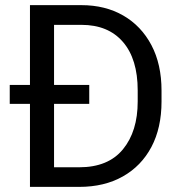

<svg xmlns="http://www.w3.org/2000/svg" viewBox="-20 -731 711 751"><path d="M289.6 0H97.2V-324.7H18.1V-398.9H97.2V-710.9H298.3Q391.6 -710.9 462.2 -670.2Q532.7 -629.4 572.3 -554.4Q611.8 -479.5 611.8 -376.5V-334Q611.8 -231 572.3 -156.2Q532.7 -81.5 460.4 -40.8Q388.2 0 289.6 0ZM329.1 -398.9V-324.7H191.4V-76.7H289.6Q403.3 -76.7 460.9 -147Q518.6 -217.3 518.6 -334V-377.4Q518.6 -500 460.9 -566.9Q403.3 -633.8 298.3 -633.8H191.4V-398.9Z"/></svg>

Font: Vazirmatn UI
Style: Regular
Weight: 400
Designer: Saber Rastikerdar
Foundry: Saber Rastikerdar
Version: Version 33.003